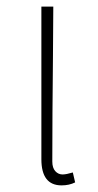

<svg xmlns="http://www.w3.org/2000/svg" viewBox="-20 -547 295 580"><path d="M166 13Q105 13 105 -66V-527H141Q141 -473 140 -378.5Q139 -284 138.5 -206.5Q138 -129 138 -59Q138 -40 147 -30Q156 -20 169 -20Q180 -20 200 -26L207 4Q189 13 166 13Z"/></svg>

Font: Noto Sans Korean Thin
Style: Regular
Weight: 250
Designer: Ryoko NISHIZUKA  (kana & ideographs); Paul D. Hunt (Latin, Greek & Cyrillic); Wenlong ZHANG  (bopomofo); Sandoll Communi
Foundry: Adobe Systems Incorporated
Version: Version 1.0001;PS 1;hotconv 1.0.78;makeotf.lib2.5.61930